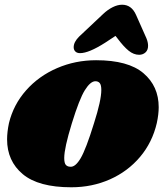

<svg xmlns="http://www.w3.org/2000/svg" viewBox="-20 -784 696 813"><path d="M652 -330Q652 -300 644 -263Q625 -181 573 -119.5Q521 -58 445.5 -24.5Q370 9 282 9Q143 9 76.5 -46.5Q10 -102 10 -194Q10 -225 18 -263Q37 -341 90.5 -401.5Q144 -462 221.5 -495.5Q299 -529 387 -529Q523 -529 587.5 -474Q652 -419 652 -330ZM284 -261Q252 -157 252 -115Q252 -93 259 -85.5Q266 -78 278 -78Q299 -76 321.5 -114Q344 -152 378 -262Q409 -359 409 -403Q409 -424 402.5 -432Q396 -440 384 -440Q363 -440 339.5 -402.5Q316 -365 284 -261ZM607 -590Q607 -572 596 -562Q585 -552 569 -552Q546 -552 524.5 -569.5Q503 -587 477 -622L469 -632L425 -603Q356 -559 319 -559Q306 -559 299 -566Q292 -573 292 -584Q292 -606 315 -629L417 -725Q436 -743 457 -753.5Q478 -764 497 -764Q537 -764 556 -721L600 -622Q607 -605 607 -590Z"/></svg>

Font: Shrikhand
Style: Regular
Weight: 400
Italic angle: -14°
Designer: Jonny Pinhorn
Foundry: Jonny Pinhorn
Version: Version 1.001;PS 1.001;hotconv 1.0.88;makeotf.lib2.5.647800